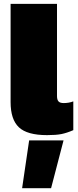

<svg xmlns="http://www.w3.org/2000/svg" viewBox="-20 -694 407 1000"><path d="M225.1 9.8Q121.6 9.8 78.4 -31Q35.2 -71.8 35.2 -162.1V-673.8H276.9V-193.8Q276.9 -174.3 284.7 -165.8Q292.5 -157.2 312 -157.2Q338.9 -157.2 361.8 -166V-16.1Q328.1 -1.5 300 4.2Q272 9.8 225.1 9.8ZM95.2 286.1 131.8 37.1H311L246.1 286.1Z"/></svg>

Font: Kanit Black
Style: Regular
Weight: 900
Designer: Katatrad Team
Foundry: CadsonDemak
Version: Version 1.000;PS 001.000;hotconv 1.0.88;makeotf.lib2.5.64775